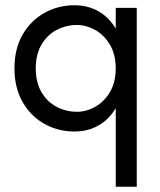

<svg xmlns="http://www.w3.org/2000/svg" viewBox="-20 -490 610 730"><path d="M35 -230Q35 -305 66 -358.5Q97 -412 149 -441Q201 -470 263 -470Q314 -470 354.5 -447Q395 -424 420 -381V-460H500V220H420V-79Q395 -36 354.5 -13Q314 10 263 10Q201 10 149 -19Q97 -48 66 -102Q35 -156 35 -230ZM116 -230Q116 -177 137.5 -140Q159 -103 195 -84Q231 -65 273 -65Q308 -65 342 -84Q376 -103 398 -140Q420 -177 420 -230Q420 -283 398 -320Q376 -357 342 -376Q308 -395 273 -395Q231 -395 195 -376Q159 -357 137.5 -320Q116 -283 116 -230Z"/></svg>

Font: Jost
Style: Regular
Weight: 400
Version: Version 3.500